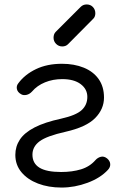

<svg xmlns="http://www.w3.org/2000/svg" viewBox="-20 -839 557 864"><path d="M257 5Q198 5 151 -13Q104 -31 76.5 -64Q49 -97 49 -142Q49 -180 69.5 -211Q90 -242 135.5 -265.5Q181 -289 255 -305Q322 -320 347.5 -343.5Q373 -367 373 -403Q373 -438 343 -460.5Q313 -483 260 -483Q218 -483 182.5 -468.5Q147 -454 124 -427Q113 -415 99 -412Q85 -409 75 -415Q59 -424 56 -438.5Q53 -453 63 -465Q92 -504 142 -528Q192 -552 259 -552Q314 -552 357 -534.5Q400 -517 424 -483Q448 -449 448 -400Q448 -348 408 -307.5Q368 -267 275 -246Q190 -227 158 -203Q126 -179 126 -143Q126 -104 157.5 -84.5Q189 -65 255 -65Q305 -65 344.5 -77Q384 -89 410 -119Q420 -130 434 -133.5Q448 -137 462 -126Q475 -115 476 -101Q477 -87 466 -75Q432 -38 374 -16.5Q316 5 257 5ZM260 -630Q244 -630 232.5 -641.5Q221 -653 221 -669Q221 -685 230 -695L343 -808Q354 -819 370 -819Q387 -819 398 -807.5Q409 -796 409 -779Q409 -772 406.5 -765Q404 -758 398 -753L286 -640Q276 -630 260 -630Z"/></svg>

Font: Comfortaa
Style: Regular
Weight: 400
Designer: Johan Aakerlund
Foundry: Johan Aakerlund
Version: Version 3.104; ttfautohint (v1.8.1.43-b0c9)